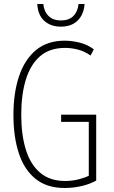

<svg xmlns="http://www.w3.org/2000/svg" viewBox="-20 -928 570 958"><path d="M303 10Q214 10 157.5 -35.5Q101 -81 74 -163Q47 -245 47 -354Q47 -464 75 -547.5Q103 -631 159.5 -678Q216 -725 303 -725Q338 -725 377 -715.5Q416 -706 448 -682L432 -651Q400 -673 367.5 -681Q335 -689 305 -689Q228 -689 180 -647.5Q132 -606 109 -531Q86 -456 86 -356Q86 -255 109 -181Q132 -107 180.5 -66Q229 -25 305 -25Q340 -25 371.5 -33Q403 -41 423 -51V-320H285V-356H460V-27Q428 -9 386.5 0.5Q345 10 303 10ZM284 -795Q233 -795 201 -824Q169 -853 166 -908H196Q200 -870 222.5 -848Q245 -826 284 -826Q324 -826 346 -848Q368 -870 372 -908H402Q398 -855 367 -825Q336 -795 284 -795Z"/></svg>

Font: Noto Sans Mono Condensed ExtraLight
Style: Regular
Weight: 200
Width: 3
Designer: Monotype Design Team
Foundry: Monotype Imaging Inc.
Version: Version 2.014; ttfautohint (v1.8.4.7-5d5b)